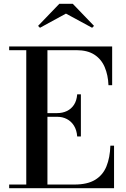

<svg xmlns="http://www.w3.org/2000/svg" viewBox="-20 -996 666 1016"><path d="M28.5 0V-19.5H119V-730.5H28.5V-750H573.5V-545H554Q552 -598.5 534.2 -640.5Q516.5 -682.5 479.8 -706.5Q443 -730.5 384.5 -730.5H231V-19.5H374Q442.5 -19.5 483.5 -44.5Q524.5 -69.5 543.2 -115.5Q562 -161.5 564 -225H583.5V0ZM388.5 -274Q386 -307.5 371.5 -330.8Q357 -354 334 -366Q311 -378 282.5 -378H206.5V-397.5H282.5Q311 -397.5 334 -408.5Q357 -419.5 371.5 -441.5Q386 -463.5 388.5 -497H408V-274ZM191.5 -849 181.5 -859 294 -976H365L477.5 -859L467.5 -849L329 -924Z"/></svg>

Font: Bodoni Moda 11pt Medium
Style: Regular
Weight: 500
Designer: Owen Earl
Foundry: indestructible type
Version: Version 2.004